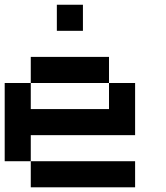

<svg xmlns="http://www.w3.org/2000/svg" viewBox="-20 -798 707 818"><path d="M444.4 -444.4H111.1V-555.6H444.4ZM111.1 -222.2V-111.1H0V-444.4H111.1V-333.3H444.4V-444.4H555.6V-222.2ZM555.6 0H111.1V-111.1H555.6ZM333.3 -666.7H222.2V-777.8H333.3Z"/></svg>

Font: Pixeloid Sans
Style: Regular
Weight: 400
Designer: GGBotNet
Foundry: GGBotNet
Version: 0.5